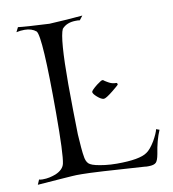

<svg xmlns="http://www.w3.org/2000/svg" viewBox="-78 -738 731 813"><g transform="rotate(-10 288.0 -331.5)"><path d="M496 7Q492 7 487.5 7Q483 7 478 6Q261 -9 212 -9Q199 -9 188.5 -9Q178 -9 169 -8Q157 -7 119.5 -4.5Q82 -2 20 3L29 -18Q32 -17 36 -16.5Q40 -16 44 -16Q60 -16 74 -19Q88 -22 101 -27Q134 -41 140 -66Q149 -105 149 -284Q149 -613 128 -637Q109 -653 78 -653Q60 -653 43 -649L53 -669Q84 -665 187 -660Q226 -662 262 -664.5Q298 -667 330 -670L316 -652Q312 -653 307.5 -653Q303 -653 299 -653Q260 -653 239 -629Q221 -592 221 -394Q221 -369 221.5 -341Q222 -313 222 -283Q223 -257 223 -230.5Q223 -204 224 -178Q226 -147 228 -121Q230 -95 234 -74Q239 -52 253 -45Q268 -36 315 -30Q339 -27 366 -27Q464 -27 496 -50Q513 -61 533 -94Q551 -126 554 -142L568 -137Q550 -96 541 -37Q536 -10 528 -2Q519 7 496 7ZM359 -307Q348 -307 331 -322Q315 -336 315 -344Q315 -350 341 -371Q361 -386 366 -386Q370 -386 375 -381Q380 -378 384 -375.5Q388 -373 392 -371Q405 -364 421 -364Q426 -364 426 -360Q427 -360 427 -358Q427 -355 424 -353Q422 -351 415.5 -345.5Q409 -340 398 -331Q368 -307 359 -307Z"/></g></svg>

Font: Gideon Roman
Style: Regular
Weight: 400
Designer: Robert E. Leuschke
Foundry: Robert E. Leuschke
Version: Version 2.010